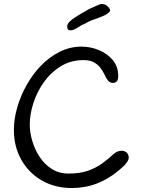

<svg xmlns="http://www.w3.org/2000/svg" viewBox="-20 -923 718 968"><path d="M342 25Q258 25 192 -12.5Q126 -50 88 -116.5Q50 -183 50 -268Q50 -322 66.5 -380Q83 -438 113.5 -493Q144 -548 186.5 -592Q229 -636 281 -662Q333 -688 391 -688Q436 -688 478.5 -670.5Q521 -653 548.5 -620Q576 -587 576 -541Q576 -519 568 -512Q560 -505 550 -505Q534 -505 524 -517.5Q514 -530 505 -551Q497 -567 485 -582.5Q473 -598 453 -609Q433 -620 401 -620Q337 -620 286.5 -589Q236 -558 201 -508.5Q166 -459 148 -402.5Q130 -346 130 -295Q130 -256 142.5 -213Q155 -170 179.5 -132.5Q204 -95 240.5 -71.5Q277 -48 326 -48Q383 -48 423 -62Q463 -76 493.5 -98Q524 -120 550 -144Q570 -163 593 -163Q608 -163 618.5 -154Q629 -145 629 -127Q629 -115 613 -96Q606 -87 596.5 -79.5Q587 -72 579 -64Q528 -21 469 2Q410 25 342 25ZM335 -770Q327 -770 322.5 -775Q318 -780 319 -793Q321 -805 333 -816Q345 -827 360 -836.5Q375 -846 385 -852Q393 -857 400 -860.5Q407 -864 413 -868Q418 -872 434 -879.5Q450 -887 466 -894Q482 -901 486 -902Q489 -903 492 -903Q496 -903 501 -902Q513 -901 524.5 -889Q536 -877 535 -869Q534 -865 529 -860Q527 -859 525.5 -857.5Q524 -856 521 -854L508 -846Q504 -844 485.5 -836.5Q467 -829 444 -821Q434 -818 426 -813.5Q418 -809 411 -805Q403 -801 396.5 -798.5Q390 -796 388 -794Q381 -789 364.5 -779.5Q348 -770 335 -770Z"/></svg>

Font: Fuzzy Bubbles
Style: Regular
Weight: 400
Designer: Robert E. Leuschke
Foundry: Robert E. Leuschke
Version: Version 1.010; ttfautohint (v1.8.3)